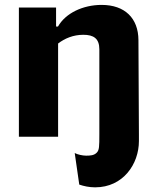

<svg xmlns="http://www.w3.org/2000/svg" viewBox="-20 -572 660 803"><path d="M378 211.5C495 211.5 561 114 561 18V-10L559 -404.5C558.5 -496 502 -551.5 405 -551.5C327.5 -551.5 254.5 -517.5 222.5 -461H214.5V-540.5H59V0H223V-390C251 -411.5 286.5 -426.5 328.5 -426.5C371.5 -426.5 395.5 -411 395.5 -365.5V-10C395.5 41 395 55 385.5 65.5C374 78.5 356.5 79 340 79C326 79 304.5 74.5 292.5 68L311.5 200C330.5 206.5 353 211.5 378 211.5Z"/></svg>

Font: Monaspace Argon ExtraBold
Style: Bold
Weight: 800
Designer: Riley Cran & the Lettermatic Team
Foundry: Lettermatic
Version: Version 1.000 (Monaspace Argon)